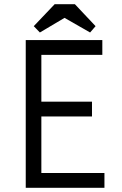

<svg xmlns="http://www.w3.org/2000/svg" viewBox="-20 -890 580 910"><path d="M102 0H475V-70H176V-338H416V-408H176V-630H465V-700H102ZM239 -870 140 -766 169 -736 324 -828 248 -827 407 -736 433 -766 335 -870Z"/></svg>

Font: Tilda Sans VF
Style: Regular
Weight: 400
Designer: ParaType Ltd
Foundry: ParaType Ltd
Version: Version 1.010